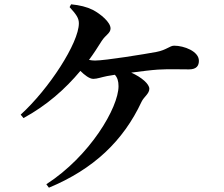

<svg xmlns="http://www.w3.org/2000/svg" viewBox="-20 -821 1040 891"><path d="M207 50C414 -36 552 -167 637 -349C648 -372 673 -386 673 -409C673 -431 638 -462 589 -484C635 -490 682 -496 713 -498C762 -501 819 -499 857 -499C894 -499 903 -518 903 -539C903 -583 834 -609 788 -609C768 -609 753 -589 706 -580C653 -570 468 -540 421 -540C412 -540 403 -541 393 -543C414 -571 433 -601 452 -631C470 -659 493 -667 493 -689C493 -718 447 -756 411 -775C383 -789 350 -797 310 -801L303 -788C334 -754 346 -737 346 -713C346 -622 207 -408 76 -289L89 -273C197 -332 282 -407 353 -492C372 -473 395 -455 413 -455C431 -455 451 -463 477 -468L513 -474C525 -461 530 -444 530 -421C530 -322 398 -97 195 34Z"/></svg>

Font: Noto Serif CJK TC
Style: Bold
Weight: 700
Designer: Ryoko NISHIZUKA 西塚涼子 (kana & ideographs); Frank Grießhammer (Latin, Greek & Cyrillic); Wenlong ZHANG 张文龙 (bopomofo); San
Foundry: Adobe
Version: Version 2.001;hotconv 1.1.0;makeotfexe 2.6.0